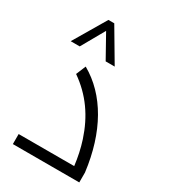

<svg xmlns="http://www.w3.org/2000/svg" viewBox="-196 -899 878 994"><g transform="rotate(30 243.5 -402.0)"><path d="M38 -611H92L170 -749L247 -611H301L187 -804H152ZM45 -60V0H442V-59C414 -285 318 -453 171 -536L147 -478C245 -410 308 -319 346 -203C361 -157 371 -109 377 -60Z"/></g></svg>

Font: Noto Kufi Arabic Light
Style: Regular
Weight: 300
Designer: Monotype Design Team, David Williams, Khaled Hosny
Foundry: Google LLC
Version: Version 2.109